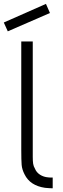

<svg xmlns="http://www.w3.org/2000/svg" viewBox="-39 -984 332 1011"><path d="M2 -819 -19 -865.5 203 -963.5 224 -915.5ZM238.5 7.5Q230.5 7.5 220.5 6.8Q210.5 6 198 5Q119.5 -6.5 90.5 -65.5Q77 -91.5 75 -116Q74 -128.5 73.5 -148Q73 -167.5 73 -195V-765.5H133.5V-158.5Q133.5 -135.5 135.5 -122Q137.5 -108.5 145 -96Q153 -76 171.8 -64Q190.5 -52 214.5 -50Q218.5 -49.5 224.5 -49.2Q230.5 -49 238.5 -49Z"/></svg>

Font: Russisch Sans Light
Style: Regular
Weight: 300
Designer: Michael Sharanda (font) & Cristiano Sobral (main changes)
Foundry: Michael Sharanda
Version: Version 2.00;September 8, 2020;FontCreator 13.0.0.2681 64-bi